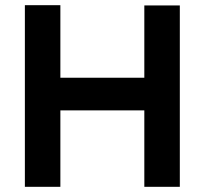

<svg xmlns="http://www.w3.org/2000/svg" viewBox="-20 -721 790 741"><path d="M537 0H674V-700H537V-421H213V-701H76V0H213V-295H537Z"/></svg>

Font: HB Figtree Prototype
Style: Bold
Weight: 700
Designer: Alfredo Marco Pradil
Foundry: Hanken Design Co.®
Version: Version 1.002;Glyphs 3.2 (3228)